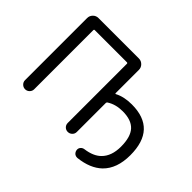

<svg xmlns="http://www.w3.org/2000/svg" viewBox="-163 -1036 1377 1377"><g transform="rotate(45 526.0 -347.0)"><path d="M616.2 -372.1Q610.4 -368.2 610.4 -361.3V-67.4Q610.4 -47.9 596.7 -34.7Q583 -21.5 564 -21.5Q544.9 -21.5 531.7 -34.7Q518.6 -47.9 518.6 -67.4V-667Q518.6 -674.8 510.7 -674.8H184.6Q177.7 -674.8 177.7 -667V-67.4Q177.7 -48.8 164.1 -35.2Q150.4 -21.5 131.3 -21.5Q112.3 -21.5 98.6 -35.2Q85 -48.8 85 -67.4V-697.3Q85 -720.7 101.6 -737.8Q118.2 -754.9 142.6 -754.9H552.7Q576.2 -754.9 593.3 -737.8Q610.4 -720.7 610.4 -697.3V-460.9Q610.4 -458 612.3 -457Q614.3 -456.1 616.2 -457Q670.9 -486.3 750 -486.3Q1000 -486.3 1000 -220.7Q1000 -85 925.8 -12.7Q861.3 48.8 746.1 61.5Q743.2 61.5 741.2 61.5Q727.5 61.5 715.8 52.7Q703.1 41 701.2 24.4Q699.2 7.8 710 -4.4Q720.7 -16.6 737.3 -18.6Q816.4 -29.3 857.4 -70.3Q909.2 -121.1 909.2 -216.8Q909.2 -315.4 867.7 -360.4Q826.2 -405.3 738.3 -405.3Q667 -405.3 616.2 -372.1Z"/></g></svg>

Font: Gen Jyuu Gothic Regular
Style: Regular
Weight: 400
Designer: [Source Han Sans]
Ryoko NISHIZUKA  (kana & ideographs); Paul D. Hunt (Latin, Greek & Cyrillic); Wenlong ZHANG  (bopomofo
Version: Version 1.002.20150607